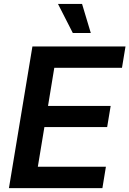

<svg xmlns="http://www.w3.org/2000/svg" viewBox="-20 -966 665 986"><path d="M25.9 0 146.5 -727.5H624.5L606.4 -617.7H258.8L226.6 -421.9H548.3L530.3 -313.5H208L174.3 -109.9H523.9L505.9 0ZM354 -796.4 277.8 -945.8H401.4L446.3 -796.4Z"/></svg>

Font: Inter 17pt SemiBold
Style: Italic
Weight: 600
Italic angle: -9.3988°
Version: Version 4.001;git-66647c0bb